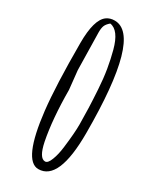

<svg xmlns="http://www.w3.org/2000/svg" viewBox="-196 -820 714 874"><g transform="rotate(30 161.0 -383.0)"><path d="M99.6 -483.4 109.9 -385.7Q110.4 -233.4 131.8 -125.5Q147.5 -48.8 178.2 -48.8Q192.9 -48.8 204.1 -78.6Q215.8 -108.4 220.7 -150.9Q230.5 -230 230.2 -274.2Q230 -318.4 228.5 -358.9Q227.1 -399.4 223.6 -454.6Q220.2 -509.8 212.4 -556.2Q204.6 -602.5 193.4 -644.5Q169.4 -734.4 121.6 -741.2Q106 -728 100.8 -715.3Q95.7 -702.6 95.7 -681.2ZM47.9 -596.7Q47.9 -719.2 90.8 -750.5Q108.4 -763.2 132.8 -763.2Q276.4 -763.2 276.4 -254.4Q276.4 -3.4 168.9 -3.4Q89.8 -3.4 62 -248Q47.9 -372.1 47.9 -596.7Z"/></g></svg>

Font: Amatic
Style: Bold
Weight: 700
Width: 3
Version: Version 2.000; ttfautohint (v0.92-dirty) -l 8 -r 50 -G 50 -x